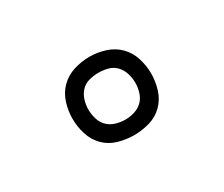

<svg xmlns="http://www.w3.org/2000/svg" viewBox="-50 -863 475 408"><g transform="rotate(-30 187.5 -659.0)"><path d="M188 -563Q168 -563 149 -568.5Q130 -574 116.5 -587.5Q103 -601 97 -620Q91 -639 91 -659Q91 -678 97 -697Q103 -716 116.5 -729.5Q130 -743 149 -749Q168 -755 188 -755Q207 -755 226 -749Q245 -743 258.5 -729.5Q272 -716 278 -697Q284 -678 284 -659Q284 -639 278 -620Q272 -601 258.5 -587.5Q245 -574 226 -568.5Q207 -563 188 -563ZM188 -601Q199 -601 210.5 -604.5Q222 -608 230 -616Q238 -624 241.5 -635.5Q245 -647 245 -659Q245 -670 241.5 -681.5Q238 -693 230 -701.5Q222 -710 210.5 -713Q199 -716 188 -716Q176 -716 164.5 -713Q153 -710 145 -701.5Q137 -693 133.5 -681.5Q130 -670 130 -659Q130 -647 133.5 -635.5Q137 -624 145 -616Q153 -608 164.5 -604.5Q176 -601 188 -601Z"/></g></svg>

Font: Zed Sans Extralight
Style: Regular
Weight: 200
Designer: Belleve Invis
Foundry: Belleve Invis
Version: Version 1.0.0; ttfautohint (v1.8.4)